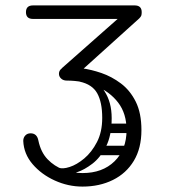

<svg xmlns="http://www.w3.org/2000/svg" viewBox="-20 -690 640 710"><path d="M285 0Q232 0 182.5 -22.5Q133 -45 100.5 -83Q68 -121 66 -169Q66 -181 73.5 -189Q81 -197 93 -197Q117 -197 122 -170Q131 -127 156 -101Q181 -75 215 -62.5Q249 -50 285 -50Q359 -50 403.5 -93.5Q448 -137 448 -209Q448 -270 417 -310.5Q386 -351 335.5 -371.5Q285 -392 227 -392Q214 -392 206 -399.5Q198 -407 198 -417Q198 -428 206 -435Q214 -442 226 -442Q248 -442 282.5 -437.5Q317 -433 355 -420Q393 -407 427 -381.5Q461 -356 482 -314Q503 -272 503 -209Q503 -142 475 -95.5Q447 -49 397.5 -24.5Q348 0 285 0ZM231 -392Q220 -392 211 -401Q202 -412 202 -421Q202 -431 210 -439L415 -620H102Q76 -620 76 -645Q76 -670 102 -670H478Q504 -670 504 -645Q504 -637 502.5 -632.5Q501 -628 495 -622L249 -400Q241 -392 231 -392ZM197 -70Q211 -64 237.5 -72.5Q264 -81 291.5 -104Q319 -127 338.5 -164.5Q358 -202 358 -254Q358 -312 339.5 -345Q321 -378 275 -388L299 -416Q340 -393 366.5 -352.5Q393 -312 393 -253Q393 -189 372 -148Q351 -107 321.5 -84.5Q292 -62 264.5 -53Q237 -44 223 -44ZM381 -198Q363 -198 363 -215Q363 -221 366.5 -227Q370 -233 380 -233H474Q492 -233 492 -216Q492 -209 488 -203.5Q484 -198 475 -198ZM350 -116Q332 -116 332 -133Q332 -139 335.5 -145Q339 -151 349 -151H443Q461 -151 461 -134Q461 -127 457 -121.5Q453 -116 444 -116Z"/></svg>

Font: Agu Display
Style: Regular
Weight: 400
Designer: Oluwaseun Badejo
Version: Version 1.103